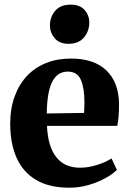

<svg xmlns="http://www.w3.org/2000/svg" viewBox="-20 -816 571 846"><path d="M286 11Q194.5 11 136.8 -24.5Q79 -60 52 -123.2Q25 -186.5 25 -269.5Q25 -337.5 44.5 -391Q64 -444.5 99.2 -481.8Q134.5 -519 183.5 -538.5Q232.5 -558 292 -558Q394 -558 448.2 -506.2Q502.5 -454.5 504.5 -360.5Q504.5 -327 502.5 -302.8Q500.5 -278.5 496.5 -261.5H187Q189 -216 199.2 -181.5Q209.5 -147 227.8 -123.8Q246 -100.5 272.2 -88.8Q298.5 -77 333 -77Q370.5 -77 410 -90Q449.5 -103 471.5 -118L495 -67.5Q479.5 -51 447.5 -32.8Q415.5 -14.5 373.5 -1.8Q331.5 11 286 11ZM186 -316 350.5 -318.5Q351 -330.5 351.5 -342Q352 -353.5 352 -365.5Q352 -428.5 336.2 -464.5Q320.5 -500.5 278.5 -500.5Q259 -500.5 242.8 -491.8Q226.5 -483 213.8 -462.2Q201 -441.5 194 -406Q187 -370.5 186 -316ZM281.5 -623Q241.5 -623 220.8 -647.8Q200 -672.5 200 -703Q200 -741.5 223.2 -768.5Q246.5 -795.5 291 -795.5H292Q332 -795.5 352.8 -772Q373.5 -748.5 373.5 -717Q373.5 -679.5 350.2 -651.2Q327 -623 282.5 -623Z"/></svg>

Font: Merriweather 48pt ExtraBold
Style: Regular
Weight: 800
Version: Version 2.100